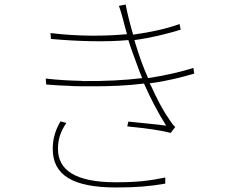

<svg xmlns="http://www.w3.org/2000/svg" viewBox="-20 -796 1040 848"><path d="M754 -235C743 -245 736 -256 728 -268C706 -300 687 -333 671 -367L666 -376C661 -387 655 -399 650 -411L643 -424L641 -428C721 -438 790 -457 838 -471L834 -496C788 -481 714 -463 634 -451C623 -476 612 -503 603 -528C595 -549 587 -576 578 -604L575 -614C575 -616 574 -617 574 -619C643 -628 721 -647 778 -665L773 -690C714 -668 640 -653 568 -643C554 -690 542 -739 535 -776L505 -770C512 -752 518 -730 524 -708C529 -689 534 -668 541 -645C444 -636 325 -635 203 -650L205 -624C329 -613 449 -610 547 -619C557 -586 570 -551 582 -519C590 -497 598 -474 608 -451C535 -442 444 -437 348 -438L337 -439C286 -440 234 -443 182 -449L184 -423C188 -422 191 -422 195 -422L206 -421C207 -421 209 -421 211 -421L222 -420C243 -419 265 -417 286 -417L297 -416C320 -415 343 -415 365 -415H376C463 -414 546 -418 616 -427C644 -363 679 -296 714 -241C680 -246 612 -252 547 -259L542 -238C547 -237 552 -237 558 -236L568 -235C628 -229 687 -221 734 -209L754 -235ZM710 15V-12C637 3 583 9 491 9C310 9 236 -47 236 -138C236 -184 249 -217 273 -253L247 -260C226 -223 213 -187 213 -138C213 -23 301 32 493 32C582 32 641 27 710 15Z"/></svg>

Font: Glow Sans SC Normal Thin
Style: Regular
Weight: 100
Designer: Ryoko NISHIZUKA (kana, bopomofo & ideographs); Paul D. Hunt (Latin, Greek & Cyrillic); Sandoll Communications, Soo-young
Version: Version 0.93